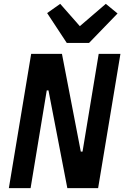

<svg xmlns="http://www.w3.org/2000/svg" viewBox="-20 -978 646 998"><path d="M330 0H490L606 -698H493L409 -190H400L302 -698H142L26 0H139L223 -508H232ZM443 -755 591 -908 530 -958 395 -842 293 -958 225 -910 327 -755Z"/></svg>

Font: IBM Plex Mono SmBld
Style: Italic
Weight: 600
Italic angle: -9.5°
Monospace: yes
Designer: Mike Abbink, Paul van der Laan, Pieter van Rosmalen
Foundry: Bold Monday
Version: Version 2.004